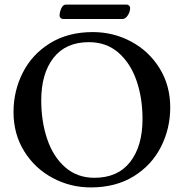

<svg xmlns="http://www.w3.org/2000/svg" viewBox="-20 -804 802 838"><path d="M39 -315Q39 -407 79.5 -487Q120 -567 198.5 -615.5Q277 -664 385 -664Q475 -664 552.5 -622.5Q630 -581 676.5 -506Q723 -431 723 -335Q723 -243 682.5 -163Q642 -83 563.5 -34.5Q485 14 376 14Q287 14 209.5 -27.5Q132 -69 85.5 -144Q39 -219 39 -315ZM602 -285Q602 -377 575.5 -453Q549 -529 496.5 -574.5Q444 -620 368 -620Q267 -620 213.5 -551.5Q160 -483 160 -366Q160 -274 186 -197Q212 -120 264.5 -74Q317 -28 392 -28Q494 -28 548 -97Q602 -166 602 -285ZM240 -735Q240 -751 247.5 -767.5Q255 -784 268 -784H533Q539 -784 543.5 -779.5Q548 -775 548 -770Q548 -752 537.5 -736.5Q527 -721 514 -721H256Q249 -721 244.5 -725.5Q240 -730 240 -735Z"/></svg>

Font: EB Garamond Medium
Style: Regular
Weight: 500
Designer: Georg Duffner and Octavio Pardo
Foundry: Georg Duffner
Version: Version 1.000